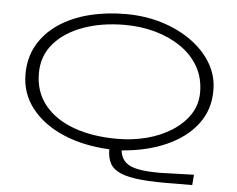

<svg xmlns="http://www.w3.org/2000/svg" viewBox="-53 -694 1107 898"><g transform="rotate(5 500.0 -245.0)"><path d="M803 140Q705 142 642 136Q579 130 543.5 114.5Q508 99 494 72.5Q480 46 480 7Q358 1 263 -39.5Q168 -80 113.5 -149.5Q59 -219 59 -309Q59 -387 93.5 -447Q128 -507 189 -548Q250 -589 330.5 -609.5Q411 -630 503 -630Q592 -630 671 -606Q750 -582 811.5 -538Q873 -494 907.5 -435Q942 -376 941 -307Q941 -218 889.5 -150.5Q838 -83 747 -42.5Q656 -2 538 7Q543 55 583.5 75.5Q624 96 723 96L885 91L881 140ZM513 -45Q584 -45 649.5 -62Q715 -79 767 -112Q819 -145 849.5 -191Q880 -237 880 -295Q880 -362 850.5 -414.5Q821 -467 768.5 -503.5Q716 -540 648 -559.5Q580 -579 503 -579Q395 -579 308.5 -548Q222 -517 171.5 -459Q121 -401 121 -319Q121 -232 170.5 -170.5Q220 -109 308 -77Q396 -45 513 -45Z"/></g></svg>

Font: Inconsolata UltraExpanded Light
Style: Regular
Weight: 300
Width: 9
Monospace: yes
Designer: Raph Levien, Cyreal, Brenton Simpson
Foundry: Raph Levien, Cyreal, Google
Version: Version 3.001; ttfautohint (v1.8.2.53-6de2)